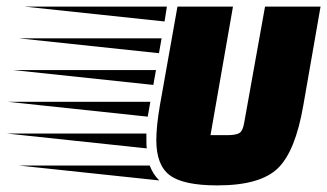

<svg xmlns="http://www.w3.org/2000/svg" viewBox="-242 -549 990 581"><path d="M205 -196 -219 -241H213ZM222 -292 -202 -337H230ZM239 -388 -185 -433H247ZM256 -484 -168 -529H263ZM201 -145V-125Q201 -108 202 -100L-222 -145ZM240 -3 -184 -48H211Q222 -20 240 -3ZM445 -140Q472 -140 482.5 -146.5Q493 -153 497 -178L560 -529H728L676 -231Q652 -91 598.5 -39.5Q545 12 416 12Q313 12 272 -18.5Q231 -49 231 -125Q231 -167 242 -231L295 -529H463L395 -140Z"/></svg>

Font: Faster One
Style: Regular
Weight: 400
Designer: Eduardo Rodriguez Tunni
Foundry: Eduardo Rodriguez Tunni
Version: Version 1.002